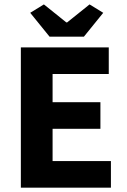

<svg xmlns="http://www.w3.org/2000/svg" viewBox="-20 -872 588 892"><path d="M76.9 0V-651.8H485.3V-528.2H224.3V-397.3H446.5V-273.7H224.3V-123.6H495.3V0ZM210.1 -701.8 120.4 -812.5 183.9 -851.5 288 -768H292L396.1 -851.5L459.6 -812.5L369.9 -701.8Z"/></svg>

Font: Source Sans Variable
Style: Regular
Weight: 200
Designer: Paul D. Hunt
Foundry: Adobe Systems Incorporated
Version: Version 3.006;hotconv 1.0.111;makeotfexe 2.5.65597